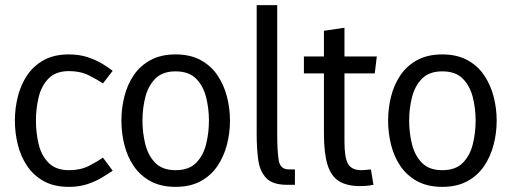

<svg xmlns="http://www.w3.org/2000/svg" viewBox="-20 -720 1992 748"><path d="M248 8Q191 8 151 -14Q111 -36 86 -73Q61 -110 49.5 -156Q38 -202 38 -250Q38 -298 49.5 -344Q61 -390 86 -427Q111 -464 151 -486Q191 -508 248 -508Q249 -508 249 -508Q289 -508 322 -497Q355 -486 379.5 -471Q404 -456 419 -444L381 -395Q359 -410 326 -426.5Q293 -443 249 -443Q197 -443 169 -414Q141 -385 130.5 -341Q120 -297 120 -250Q120 -203 130.5 -158.5Q141 -114 169.5 -85.5Q198 -57 249 -57Q294 -57 327 -74Q360 -91 381 -106L419 -55Q403 -44 378.5 -29Q354 -14 321.5 -3Q289 8 249 8Z M453 -250Q453 -298 464.5 -344Q476 -390 501 -427Q526 -464 566.5 -486Q607 -508 664 -508Q721 -508 761.5 -486Q802 -464 827 -427Q852 -390 864 -344Q876 -298 876 -250Q876 -202 864 -156Q852 -110 827 -73Q802 -36 761.5 -14Q721 8 664 8Q607 8 566.5 -14Q526 -36 501 -73Q476 -110 464.5 -156Q453 -202 453 -250ZM535 -250Q535 -203 546 -158.5Q557 -114 585 -85.5Q613 -57 664 -57Q716 -57 744 -85.5Q772 -114 783 -158.5Q794 -203 794 -250Q794 -297 783 -341Q772 -385 744 -413.5Q716 -442 664 -442Q613 -442 585 -413.5Q557 -385 546 -341Q535 -297 535 -250Z M1105 -60H1129V0H1098Q1042 0 1017 -26.5Q992 -53 986 -97.5Q980 -142 980 -196V-700H1060V-196Q1060 -135 1065.5 -97.5Q1071 -60 1105 -60Z M1425 -60 1435 0Q1410 5 1383 5Q1332 5 1301 -14Q1270 -33 1256 -78Q1242 -123 1242 -200V-434H1164V-500H1242V-600L1322 -612V-500H1448L1440 -434H1322V-167Q1322 -106 1336 -81.5Q1350 -57 1388 -57Q1397 -57 1405.5 -58Q1414 -59 1425 -60Z M1492 -250Q1492 -298 1503.5 -344Q1515 -390 1540 -427Q1565 -464 1605.5 -486Q1646 -508 1703 -508Q1760 -508 1800.5 -486Q1841 -464 1866 -427Q1891 -390 1903 -344Q1915 -298 1915 -250Q1915 -202 1903 -156Q1891 -110 1866 -73Q1841 -36 1800.5 -14Q1760 8 1703 8Q1646 8 1605.5 -14Q1565 -36 1540 -73Q1515 -110 1503.5 -156Q1492 -202 1492 -250ZM1574 -250Q1574 -203 1585 -158.5Q1596 -114 1624 -85.5Q1652 -57 1703 -57Q1755 -57 1783 -85.5Q1811 -114 1822 -158.5Q1833 -203 1833 -250Q1833 -297 1822 -341Q1811 -385 1783 -413.5Q1755 -442 1703 -442Q1652 -442 1624 -413.5Q1596 -385 1585 -341Q1574 -297 1574 -250Z"/></svg>

Font: Epunda Sans
Style: Regular
Weight: 400
Designer: Simon Atzbach
Foundry: typofactur
Version: Version 2.204; ttfautohint (v1.8.4.7-5d5b)